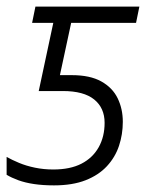

<svg xmlns="http://www.w3.org/2000/svg" viewBox="-27 -552 447 580"><path d="M136 8Q103 8 76 4Q49 0 28.5 -7.5Q8 -15 -7 -24V-78Q9 -69 30.5 -60Q52 -51 78.5 -45.5Q105 -40 134 -40Q185 -40 219 -57.5Q253 -75 271 -107Q289 -139 289 -181Q289 -226 257.5 -251.5Q226 -277 163 -277H90L134 -483H70L80 -532H394L384 -483H188L154 -325H190Q245 -325 279 -306Q313 -287 328.5 -255Q344 -223 344 -184Q344 -146 332.5 -111.5Q321 -77 296 -50Q271 -23 231.5 -7.5Q192 8 136 8Z"/></svg>

Font: Noto Sans Display Light
Style: Italic
Weight: 300
Italic angle: -12°
Designer: Monotype Design Team
Foundry: Monotype Imaging Inc.
Version: Version 2.003